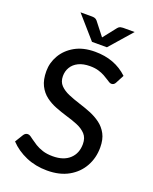

<svg xmlns="http://www.w3.org/2000/svg" viewBox="-166 -1001 876 1100"><g transform="rotate(20 272.0 -451.0)"><path d="M258.5 8Q189 8 130.2 -17.2Q71.5 -42.5 30.5 -86L61.5 -136.5Q71 -150.5 86 -150.5Q93.5 -150.5 102 -145.2Q110.5 -140 121 -131.5Q135 -121 154.2 -109Q173.5 -97 199.8 -88.5Q226 -80 261.5 -80Q327.5 -80 364.2 -113.8Q401 -147.5 401 -204.5Q401 -242 380.8 -264Q360.5 -286 328.2 -299.5Q296 -313 257.5 -324Q222.5 -334.5 187.8 -348Q153 -361.5 124.5 -383Q96 -404.5 78.5 -439Q61 -473.5 61 -526.5Q61 -577.5 87.5 -623.2Q114 -669 164.2 -697.5Q214.5 -726 286.5 -726Q407.5 -726 486 -651.5L459.5 -601Q451.5 -585 435.5 -585Q429.5 -585 422 -589Q414.5 -593 405.5 -599.5Q393.5 -607.5 377.2 -616.5Q361 -625.5 339 -632Q317 -638.5 287.5 -638.5Q246 -638.5 217.5 -624.5Q189 -610.5 174.5 -586.2Q160 -562 160 -532Q160 -497.5 180.2 -476.5Q200.5 -455.5 232.8 -441.8Q265 -428 303.5 -416Q339 -405 373.8 -391Q408.5 -377 437.2 -355.8Q466 -334.5 483.5 -301.8Q501 -269 501 -220Q501 -156.5 472.2 -104.8Q443.5 -53 389.5 -22.5Q335.5 8 258.5 8ZM340.5 -773H249.5L130 -909.5H201Q207.5 -909.5 216 -907.5Q224.5 -905.5 232 -897Q289 -825.5 295 -816.5Q301 -825.5 358 -896.5Q365.5 -905.5 374 -907.5Q382.5 -909.5 389 -909.5H460Z"/></g></svg>

Font: Verano Sans Medium
Style: Regular
Weight: 500
Designer: Lukasz Dziedzic with Adam Twardoch and Botio Nikoltchev
Foundry: tyPoland Lukasz Dziedzic
Version: Version 3.001;December 28, 2019;FontCreator 12.0.0.2547 64-b